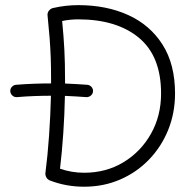

<svg xmlns="http://www.w3.org/2000/svg" viewBox="-20 -705 699 745"><path d="M20 -350.1Q19 -359.9 25.6 -367.4Q32.2 -375 42 -376Q78.6 -378.9 112.5 -380.1Q146.5 -381.3 178.2 -381.3Q178.2 -388.7 178.2 -396Q178.2 -444.3 176.8 -482.7Q175.3 -521 172.4 -559.1Q169.4 -597.2 164.6 -644Q163.1 -655.3 169.9 -663.6Q176.8 -671.9 185.5 -673.8Q234.4 -685.1 283.7 -685.1Q393.1 -685.1 477.8 -646.5Q562.5 -607.9 610.8 -531.7Q659.2 -455.6 659.2 -342.3Q659.2 -266.6 632.6 -200.9Q606 -135.3 558.1 -85.7Q510.3 -36.1 446 -8.3Q381.8 19.5 306.2 19.5Q235.8 19.5 173.3 -4.9Q164.1 -8.8 159.7 -17.1Q155.3 -25.4 156.2 -33.7Q165 -101.6 170.4 -179.2Q175.8 -256.8 177.7 -333.5Q147 -333.5 113.8 -332.3Q80.6 -331.1 45.4 -328.1Q35.6 -327.6 28.3 -334Q21 -340.3 20 -350.1ZM221.2 -623.5Q227.1 -563 229.7 -512.5Q232.4 -461.9 232.4 -396Q232.4 -388.2 232.4 -380.9Q255.4 -379.9 277.1 -378.7Q298.8 -377.4 318.8 -376Q328.6 -375 335.2 -367.4Q341.8 -359.9 340.8 -350.1Q340.3 -340.8 332.5 -334.2Q324.7 -327.6 314.9 -328.1Q295.9 -329.6 274.9 -330.8Q253.9 -332 231.9 -333Q230.5 -261.2 225.6 -188.7Q220.7 -116.2 212.9 -50.3Q258.3 -34.7 306.2 -34.7Q391.6 -34.7 459 -75.4Q526.4 -116.2 565.7 -185.8Q605 -255.4 605 -342.3Q605 -487.3 518.8 -558.6Q432.6 -629.9 283.7 -629.9Q251.5 -629.9 221.2 -623.5Z"/></svg>

Font: Mikhak-DS1-FD Light
Style: Regular
Weight: 300
Designer: Amin Abedi
Version: Version 3.2